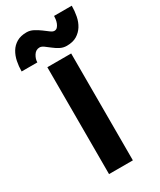

<svg xmlns="http://www.w3.org/2000/svg" viewBox="-252 -855 766 921"><g transform="rotate(-30 131.0 -394.5)"><path d="M65 0V-592H197V0ZM198 -634Q178 -634 161 -643Q144 -652 129.5 -663.5Q115 -675 102.5 -684Q90 -693 80 -693Q59 -693 47 -674Q35 -655 35 -636H-52Q-52 -664 -46.5 -691Q-41 -718 -28 -739.5Q-15 -761 7 -774Q29 -787 62 -787Q81 -787 99 -777.5Q117 -768 132.5 -756.5Q148 -745 160.5 -735.5Q173 -726 182 -726Q192 -726 198.5 -733Q205 -740 209 -750Q213 -760 214.5 -770.5Q216 -781 216 -789H314Q314 -760 308.5 -732Q303 -704 289.5 -682.5Q276 -661 254 -647.5Q232 -634 198 -634Z"/></g></svg>

Font: PostBus
Style: Regular
Weight: 400
Designer: Peter Wiegel
Version: Version 1.001